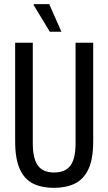

<svg xmlns="http://www.w3.org/2000/svg" viewBox="-20 -893 522 925"><path d="M239 12Q182 12 140.5 -8Q99 -28 76 -77Q53 -126 53 -213V-687H138V-202Q138 -129 162.5 -95.5Q187 -62 240 -62Q295 -62 319.5 -95.5Q344 -129 344 -202V-687H429V-213Q429 -126 405.5 -77Q382 -28 339.5 -8Q297 12 239 12ZM276 -740H220L142 -869L143 -873H217Z"/></svg>

Font: Archivo ExtraCondensed
Style: Regular
Weight: 400
Width: 2
Designer: Hector Gatti
Foundry: Omnibus-Type
Version: Version 2.001